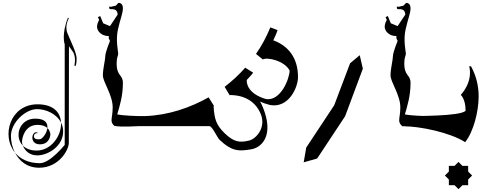

<svg xmlns="http://www.w3.org/2000/svg" viewBox="-20 -889 3473 1353"><path d="M456 -653C433 -707 465 -759 465 -759L459 -765C411 -644 436 -576 436 -576V132C436 132 333 261 261 261C180 261 122 231 86 187C116 246 171 293 256 293C393 293 465 170 465 117L466 -564C467 -562 471 -555 491 -528C520 -489 504 -427 504 -427L512 -424C512 -424 520 -434 520 -476C520 -517 478 -599 456 -653ZM241 -120C304 -120 379 -87 410 -25C407 -94 359 -154 245 -154C51 -154 -13 68 86 187C66 150 57 107 57 70C57 -26 160 -120 241 -120ZM245 -9C279 -9 301 1 314 13C317 -21 299 -53 228 -53C116 -53 78 73 141 137C137 127 135 117 135 111C135 83 154 -9 245 -9ZM239 172C194 172 162 158 141 137C153 167 183 206 242 206C321 206 425 139 425 38C425 15 420 -6 410 -25C415 66 341 172 239 172ZM261 92C261 92 219 99 219 72C219 45 248 49 248 49C248 49 241 43 235 43C201 43 189 128 261 128C333 128 335 59 335 59C335 59 335 33 314 13C310 51 277 92 261 92Z M806 -83C823 -140 846 -213 846 -304C846 -367 802 -348 802 -444C802 -488 813 -494 813 -511C813 -526 794 -605 811 -681C828 -757 846 -795 846 -831C846 -868 820 -869 815 -869L796 -849L761 -841L749 -843L750 -832C750 -832 749 -824 762 -824C777 -825 808 -826 809 -786L755 -705L707 -725L686 -776L670 -768L679 -748C679 -748 664 -728 664 -699C664 -672 693 -635 745 -635L748 -629L745 -622L755 -601C755 -601 722 -520 722 -494C722 -467 705 -405 705 -358C705 -311 774 -220 774 -133C774 -83 766 -67 766 -40C766 -23 776 -11 783 -5V-4C784 -4 784 -3 785 -3C788 -1 789 0 789 0V-2C823 8 956 0 956 0V-71C956 -71 853 -73 806 -83Z M1906 -605C1916 -628 1928 -651 1936 -677L1885 -696C1858 -630 1825 -568 1784 -509L1832 -470C1862 -488 1984 -462 2021 -392C2021 -338 1959 -174 1854 -191C1721 -230 1717 -308 1719 -326L1721 -328C1735 -343 1751 -359 1764 -377L1708 -412C1665 -363 1616 -318 1563 -277L1599 -217C1600 -217 1600 -219 1602 -219C1622 -219 1752 -221 1811 -100C1864 3 1786 89 1737 101C1669 118 1628 113 1561 48C1503 -10 1491 -49 1485 -141H1489L1450 -203C1318 -129 1166 -77 1004 -71H916V0H1457C1477 4 1509 76 1526 95C1616 181 1667 177 1751 163C1817 152 1903 79 1846 -96C1830 -145 1813 -174 1813 -174C1832 -164 1856 -156 1883 -149C2016 -125 2080 -275 2080 -345C2080 -484 2010 -566 1906 -605Z M2335 -147 2138 151 2120 255 2215 228 2412 -70 2537 -405 2515 -500 2447 -443Z M2833 -83C2850 -140 2873 -213 2873 -304C2873 -367 2829 -348 2829 -444C2829 -488 2840 -494 2840 -511C2840 -526 2821 -605 2838 -681C2855 -757 2873 -795 2873 -831C2873 -868 2847 -869 2842 -869L2823 -849L2788 -841L2776 -843L2777 -832C2777 -832 2776 -824 2789 -824C2804 -825 2835 -826 2836 -786L2782 -705L2734 -725L2713 -776L2697 -768L2706 -748C2706 -748 2691 -728 2691 -699C2691 -672 2720 -635 2772 -635L2775 -629L2772 -622L2782 -601C2782 -601 2749 -520 2749 -494C2749 -467 2732 -405 2732 -358C2732 -311 2801 -220 2801 -133C2801 -83 2793 -67 2793 -40C2793 -23 2803 -11 2810 -5V-4C2811 -4 2811 -3 2812 -3C2815 -1 2816 0 2816 0V-2C2850 8 2983 0 2983 0V-71C2983 -71 2880 -73 2833 -83Z M3353 -210C3353 -287 3334 -359 3299 -422H3286C3286 -422 3320 -326 3227 -220C3227 -220 3261 -193 3261 -108C3223 -70 2924 -71 2813 -71C2812 -71 2811 -23 2811 -23V0C2943 0 3155 46 3258 113C3318 37 3353 -106 3353 -210ZM3279 320V280H3239L3211 252L3183 280H3143V320L3115 348L3143 376V416H3183L3211 444L3239 416H3279V376L3307 348Z"/></svg>

Font: Am-Hal
Style: Regular
Weight: 400
Designer: Multible Designers
Foundry: Kief Type Foundry
Version: Version 1.000;PS 001.000;hotconv 1.0.88;makeotf.lib2.5.64775